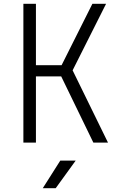

<svg xmlns="http://www.w3.org/2000/svg" viewBox="-20 -750 640 1010"><path d="M103 0V-730H169V-407H304L466 -730H538L362 -380L548 0H471L302 -348H169V0ZM205 240 297 95H378L273 240Z"/></svg>

Font: JetBrains Mono NL ExtraLight
Style: Regular
Weight: 200
Designer: Philipp Nurullin, Konstantin Bulenkov
Foundry: JetBrains
Version: Version 2.304; ttfautohint (v1.8.4.7-5d5b)